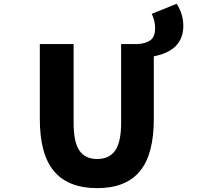

<svg xmlns="http://www.w3.org/2000/svg" viewBox="-20 -976 1040 1010"><path d="M778.3 -903.3 909.2 -956.1Q944.3 -902.3 944.3 -839.8Q944.3 -710 789.1 -679.7V-349.6Q789.1 -163.1 715.3 -74.7Q641.6 13.7 491.2 13.7Q339.8 13.7 264.6 -74.7Q189.5 -163.1 189.5 -349.6V-744.1H367.2V-331.1Q367.2 -228.5 397.5 -184.1Q427.7 -139.6 491.2 -139.6Q554.7 -139.6 585.9 -184.1Q617.2 -228.5 617.2 -331.1V-744.1H701.2Q743.2 -746.1 769.5 -763.2Q795.9 -780.3 795.9 -828.1Q795.9 -866.2 778.3 -903.3Z"/></svg>

Font: Gen Shin Gothic Monospace Heavy
Style: Bold
Weight: 800
Designer: [Source Han Sans]
Ryoko NISHIZUKA  (kana & ideographs); Paul D. Hunt (Latin, Greek & Cyrillic); Wenlong ZHANG  (bopomofo
Version: Version 1.002.20150607